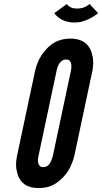

<svg xmlns="http://www.w3.org/2000/svg" viewBox="-20 -937 513 965"><path d="M473 -871C452 -854 429 -840 400 -831C387 -826 371 -824 353 -824C318 -824 293 -835 277 -847C267 -854 259 -862 253 -871L316 -917C329 -898 349 -894 368 -894C387 -894 400 -898 413 -905C419 -908 425 -912 430 -917ZM353 -151C345 -121 333 -94 318 -71C303 -51 286 -32 263 -17C239 0 210 8 175 8C140 8 114 0 96 -17C79 -32 70 -51 66 -71C59 -94 59 -120 65 -151L157 -584C164 -613 175 -639 191 -663C206 -683 222 -703 245 -718C268 -733 298 -743 334 -743C370 -743 395 -733 412 -718C429 -703 439 -683 443 -663C450 -641 450 -615 445 -584ZM337 -584C341 -604 339 -619 332 -630C328 -635 321 -638 312 -638C293 -638 281 -624 274 -611C270 -603 267 -594 265 -584L173 -151C168 -132 170 -116 178 -105C182 -100 188 -97 197 -97C216 -97 228 -109 235 -124C238 -130 242 -139 245 -151Z"/></svg>

Font: League Gothic Italic
Style: Regular
Weight: 400
Designer: Tyler Finck
Foundry: The League of Moveable Type
Version: Version 1.001;PS 001.001;hotconv 1.0.56;makeotf.lib2.0.21325